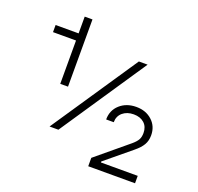

<svg xmlns="http://www.w3.org/2000/svg" viewBox="-125 -826 1018 988"><g transform="rotate(20 384.0 -332.5)"><path d="M456.1 26.4V-19.5L628.9 -163.1Q648.9 -180.2 657 -194.8Q665 -209.5 665 -231.4Q665 -265.6 643.3 -285.2Q621.6 -304.7 585.9 -304.7Q548.8 -304.7 525.4 -284.7Q502 -264.6 502 -231.4H460.4Q460.4 -281.7 495.8 -313.5Q531.2 -345.2 585.4 -345.2Q637.7 -345.2 671.9 -314Q706.1 -282.7 706.1 -233.4Q706.1 -203.6 693.1 -181.4Q680.2 -159.2 651.4 -135.7L510.7 -19.5V-14.2H712.4V26.4ZM49.8 -560.1V-599.1H175.8V-690.9H218.3V-322.8H175.8V-560.1ZM247.6 -97.7H199.2L516.6 -569.3H564.5Z"/></g></svg>

Font: Estedad-FD Light
Style: Regular
Weight: 300
Designer: Amin Abedi
Version: Version 7.3